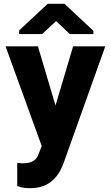

<svg xmlns="http://www.w3.org/2000/svg" viewBox="-20 -770 582 1003"><path d="M9 -528 198 -7 183 31C171 67 148 83 98 83C92 83 85 82 77 82H70V202L74 203C93 211 115 213 139 213C243 213 290 147 315 74L530 -528H362L270 -219L178 -528ZM80 -592H200L273 -660L345 -592H468V-609L317 -750H229L80 -611Z"/></svg>

Font: Asimov Pro
Style: Blk
Weight: 900
Designer: Google
Version: Version 2.000980; 2014